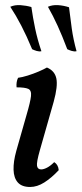

<svg xmlns="http://www.w3.org/2000/svg" viewBox="-20 -736 325 765"><path d="M100 9Q67 9 51 -9Q35 -27 34 -59.5Q33 -92 45 -135L86 -279Q101 -330 103.5 -353Q106 -376 92.5 -382Q79 -388 46 -388Q45 -399 46.5 -408.5Q48 -418 52 -426Q68 -428 90.5 -435Q113 -442 134 -451Q155 -460 167 -467Q198 -454 204.5 -423.5Q211 -393 194 -331L139 -138Q125 -89 127.5 -75Q130 -61 144 -61Q154 -61 167.5 -68Q181 -75 196 -90Q204 -85 208.5 -77Q213 -69 214 -58Q185 -27 156.5 -9Q128 9 100 9ZM248 -540Q228 -593 209.5 -633.5Q191 -674 171 -709Q189 -717 211.5 -715.5Q234 -714 255 -707Q260 -665 266 -622Q272 -579 285 -532Q276 -530 266 -533Q256 -536 248 -540ZM108 -540Q86 -593 65 -633.5Q44 -674 21 -709Q39 -717 61.5 -715.5Q84 -714 105 -708Q111 -666 120 -622.5Q129 -579 145 -532Q136 -530 126 -533Q116 -536 108 -540Z"/></svg>

Font: Vollkorn
Style: Italic
Weight: 400
Italic angle: -11°
Designer: Friedrich Althausen
Foundry: Friedrich Althausen
Version: Version 5.001